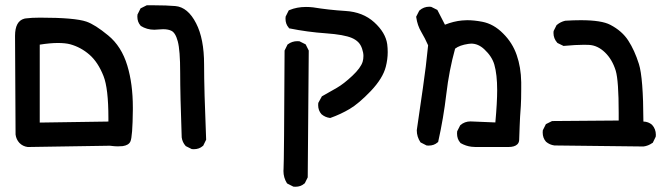

<svg xmlns="http://www.w3.org/2000/svg" viewBox="-20 -441 2540 729"><path d="M445.8 113.8Q438 114.7 426.8 114.7Q415.5 114.7 397 112.3L85.4 117.2Q66.4 114.7 53.7 101.6Q41.5 88.4 39.1 69.8L37.1 -304.7Q37.1 -360.8 72.3 -370.1Q74.7 -370.6 77.6 -371.1Q99.6 -374 131.8 -374Q264.2 -374 308.1 -358.9Q340.8 -347.7 390.6 -306.6Q441.4 -265.1 463.4 -191.9Q484.4 -122.6 484.4 -32.7Q484.4 -28.3 484.4 -24.4Q483.4 78.6 475.1 96.2Q468.8 110.4 445.8 113.8ZM391.6 7.3Q391.6 -105.5 373 -152.3Q352.1 -205.1 319.6 -233.4Q287.1 -261.7 246.6 -272.9Q228 -277.8 199.5 -277.8Q170.9 -277.8 130.9 -271.5V24.4L391.6 20.5Q391.6 13.7 391.6 7.3Z M629.4 -324.7Q617.7 -330.1 599.1 -330.1Q590.3 -330.1 581.5 -329.1Q572.8 -328.1 565.9 -328.1Q537.6 -328.1 514.2 -342.8L513.7 -343.8Q501.5 -357.4 501.5 -377.9Q501.5 -380.9 502 -385.7L513.7 -409.2L537.1 -420.9Q551.8 -420.9 566.4 -420.9Q611.3 -420.9 646 -418Q693.4 -413.6 724.6 -352.5Q754.9 -293.9 754.9 -196.3Q754.9 -100.6 762.7 89.4L751.5 112.3L750 113.3Q736.3 125.5 715.8 125.5Q712.9 125.5 708 125L685.5 113.8L684.6 112.8Q672.4 99.1 669.9 80.6Q664.1 -81.1 664.1 -165.5Q664.1 -250 655 -283.9Q646 -317.9 629.4 -324.7Z M1056.2 208Q1056.2 204.1 1056.6 200.7Q1058.6 173.3 1060.5 -247.1V-249L1071.8 -272L1073.2 -272.9Q1088.9 -284.7 1109.4 -284.7Q1112.3 -284.7 1117.2 -284.2L1140.6 -272.5L1152.3 -249L1148.4 232.4L1137.2 254.9L1135.7 255.9Q1122.1 268.1 1101.6 268.1Q1098.6 268.1 1093.8 267.6L1070.8 255.9L1069.3 254.4Q1056.2 233.4 1056.2 208ZM1188 -42Q1188 -44.9 1188.5 -50.3L1202.1 -75.2L1258.8 -107.4Q1285.2 -122.6 1317.9 -153.3Q1349.6 -183.1 1356.9 -206.5Q1359.9 -216.3 1359.9 -228.8Q1359.9 -241.2 1354.7 -256.3Q1349.6 -271.5 1340.1 -281Q1330.6 -290.5 1315.9 -296.9Q1286.1 -309.6 1217.8 -314.5Q1147.5 -319.3 1077.6 -333.5L1076.2 -335.9Q1064 -349.6 1064 -370.1Q1064 -373 1064.5 -377.9L1076.2 -401.4L1079.1 -402.8Q1107.4 -414.6 1141.6 -414.6Q1156.2 -414.6 1168.5 -413.1Q1228.5 -403.3 1291.5 -399.4Q1357.9 -395.5 1400.9 -356.4Q1443.8 -317.4 1450.2 -273.4Q1452.1 -258.3 1452.1 -243.2Q1452.1 -215.8 1444.8 -187.5Q1433.6 -143.6 1387.7 -95.2Q1341.8 -47.4 1307.6 -27.3Q1273.9 -7.3 1234.4 6.8H1232.4Q1214.4 4.4 1200.7 -7.3Q1188 -21.5 1188 -42Z M1795.9 117.2Q1792 117.2 1786.1 117.2Q1780.3 117.2 1770.5 116.2Q1749 113.8 1728.5 102.1L1727.5 100.6Q1715.3 86.9 1715.3 65.9Q1715.3 62.5 1715.8 57.6L1727.1 35.2L1728 34.2Q1744.1 20 1766.6 20L1860.8 23.9Q1867.7 -52.2 1867.7 -98.6Q1867.7 -158.2 1856.9 -195.8Q1847.7 -227.1 1818.8 -253.9Q1795.9 -275.4 1769 -275.4Q1763.7 -275.4 1758.3 -274.4Q1725.1 -269.5 1708 -256.3Q1685.1 -173.8 1674.6 -83.7Q1664.1 6.3 1643.6 98.1L1641.6 99.6Q1627.9 111.8 1607.4 111.8Q1604.5 111.8 1599.6 111.3L1576.7 99.6Q1562.5 78.6 1562.5 53.7V53.2L1585.9 -108.4Q1597.7 -188.5 1605.5 -269Q1594.2 -294.9 1579.6 -319.6Q1564.9 -344.2 1560.5 -375L1560.1 -377.4L1571.8 -400.4L1572.8 -401.4Q1588.9 -415.5 1609.9 -415.5Q1612.8 -415.5 1617.2 -415L1640.6 -403.3L1669.4 -347.2Q1702.6 -360.4 1734.4 -363.3Q1743.7 -364.3 1753.9 -364.3Q1780.3 -364.3 1811 -358.4Q1854.5 -350.1 1890.1 -314Q1925.8 -278.8 1941.9 -231.9Q1958 -186 1959 -128.9Q1959 -115.2 1959 -102.1Q1959 -63 1957.5 -38.6Q1954.1 5.4 1953.1 37.6Q1952.1 69.8 1951.2 90.8Q1950.7 100.6 1944.3 106.9Q1934.1 117.2 1909.7 117.2Q1906.2 117.2 1903.3 117.2Z M2040.5 62Q2040.5 58.6 2041 53.7L2052.7 30.3L2076.2 18.6L2329.1 16.6Q2329.1 1.5 2329.1 -12.7Q2329.1 -134.3 2317.9 -172.4Q2304.7 -215.3 2277.1 -241.9Q2249.5 -268.6 2216.8 -270.5Q2208 -271 2197.8 -271Q2167 -271 2119.6 -266.6L2096.7 -277.8L2095.7 -278.8Q2081.5 -294.9 2081.5 -315.9Q2081.5 -318.8 2082 -323.2L2093.3 -345.7L2094.7 -346.7Q2107.9 -357.9 2126 -362.3Q2158.2 -364.3 2185.1 -364.3Q2264.2 -364.3 2297.4 -346.7Q2342.3 -323.2 2365.7 -286.6Q2389.2 -250.5 2405.8 -198.2Q2422.4 -146 2422.9 20.5Q2441.9 21 2455.6 32.7Q2470.2 48.8 2470.2 70.8Q2470.2 73.7 2469.7 78.1L2458.5 101.1L2456.5 102.1Q2441.4 112.8 2423.3 115.2L2085 111.3Q2066.9 108.9 2053.2 97.2Q2040.5 83 2040.5 62Z"/></svg>

Font: Bakudai
Style: Bold
Weight: 700
Version: Version 1.48